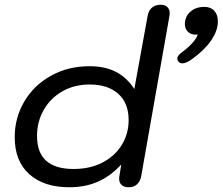

<svg xmlns="http://www.w3.org/2000/svg" viewBox="-20 -779 938 809"><path d="M42 -201Q42 -283 82.5 -351.5Q123 -420 195 -460Q267 -500 357 -500Q422 -500 468 -476.5Q514 -453 546 -404L602 -712Q606 -735 620.5 -747Q635 -759 657 -759Q675 -759 685 -749.5Q695 -740 695 -723Q695 -716 694 -712L575 -37Q571 -15 557.5 -2.5Q544 10 522 10Q503 10 492.5 0.5Q482 -9 482 -26Q482 -33 483 -37L491 -86Q446 -37 392.5 -13.5Q339 10 272 10Q165 10 103.5 -45Q42 -100 42 -201ZM522 -273Q522 -345 478 -384Q434 -423 358 -423Q293 -423 242.5 -394Q192 -365 164 -315.5Q136 -266 136 -206Q136 -67 290 -67Q360 -67 412.5 -94.5Q465 -122 493.5 -169Q522 -216 522 -273ZM727 -532Q727 -546 752 -563Q776 -581 792.5 -600Q809 -619 813 -634Q809 -633 803 -633Q784 -633 771.5 -645.5Q759 -658 759 -677Q759 -709 782 -729.5Q805 -750 841 -750Q868 -750 883 -733.5Q898 -717 898 -689Q898 -651 871 -610.5Q844 -570 792 -532Q765 -512 748 -512Q737 -512 730 -522Q727 -527 727 -532Z"/></svg>

Font: Kodchasan Medium
Style: Italic
Weight: 500
Italic angle: -10°
Version: Version 1.000; ttfautohint (v1.6)